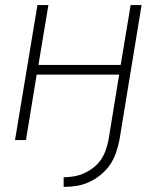

<svg xmlns="http://www.w3.org/2000/svg" viewBox="-20 -550 640 754"><path d="M230 184V146Q250 146 270.5 142.5Q291 139 310 130.5Q329 122 346.5 108.5Q364 95 376 77.5Q388 60 395 40Q402 20 406 0L448 -257H124L82 0H39L127 -530H170L131 -295H454L493 -530H536L449 0Q444 25 435.5 50Q427 75 412 97Q397 119 375.5 136.5Q354 154 330 165Q306 176 280.5 180Q255 184 230 184Z"/></svg>

Font: Iosevka Curly XLtExObl
Style: Regular
Weight: 200
Width: 7
Italic angle: -9°
Monospace: yes
Designer: Belleve Invis
Foundry: Belleve Invis
Version: Version 11.0.1; ttfautohint (v1.8.3)